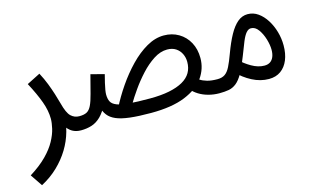

<svg xmlns="http://www.w3.org/2000/svg" viewBox="-103 -571 1641 1008"><g transform="rotate(-15 717.5 -67.0)"><path d="M17 230 -27 165Q29 130 64.5 94Q100 58 119 23Q138 -12 145 -42.5Q152 -73 152 -95Q152 -139 134 -188.5Q116 -238 82 -302L155 -339Q173 -305 185 -274Q197 -243 206 -214.5Q215 -186 222 -160Q236 -105 255 -87Q274 -69 300 -69Q321 -69 330.5 -60Q340 -51 340 -34Q340 -18 329.5 -6.5Q319 5 290 5Q263 5 243 -6.5Q223 -18 208.5 -41.5Q194 -65 184 -101L226 -106Q226 -56 212.5 -7.5Q199 41 172.5 84.5Q146 128 107 165.5Q68 203 17 230Z M1042 5Q1012 5 983.5 -2.5Q955 -10 931.5 -24.5Q908 -39 892 -59L958 -92Q973 -82 995.5 -75.5Q1018 -69 1052 -69Q1073 -69 1082.5 -60Q1092 -51 1092 -34Q1092 -18 1081.5 -6.5Q1071 5 1042 5ZM669 12Q600 12 554 6.5Q508 1 480 -11Q452 -23 437 -42.5Q422 -62 415 -90L440 -97Q421 -57 398 -34.5Q375 -12 348 -3.5Q321 5 290 5L300 -69Q326 -69 341 -77Q356 -85 366.5 -106.5Q377 -128 387 -167Q397 -206 413 -267L486 -248Q480 -225 475 -204Q470 -183 467.5 -167.5Q465 -152 465 -143Q465 -119 473 -103.5Q481 -88 504 -79Q527 -70 570 -66.5Q613 -63 683 -63Q743 -63 787.5 -72Q832 -81 862 -98Q892 -115 906.5 -140Q921 -165 921 -198Q921 -222 911 -242.5Q901 -263 882 -275.5Q863 -288 835 -288Q798 -288 761 -264Q724 -240 690.5 -203.5Q657 -167 630 -128.5Q603 -90 586 -61L508 -58Q535 -112 572 -166Q609 -220 652.5 -265Q696 -310 743 -337Q790 -364 837 -364Q882 -364 917.5 -343Q953 -322 973 -285Q993 -248 993 -200Q993 -142 959 -94Q925 -46 853.5 -17Q782 12 669 12Z M1042 5 1051 -69Q1076 -69 1092 -80Q1108 -91 1120.5 -116Q1133 -141 1148 -182Q1169 -239 1190.5 -278Q1212 -317 1236.5 -337.5Q1261 -358 1291 -358Q1322 -358 1347.5 -340Q1373 -322 1392 -292Q1411 -262 1421.5 -225.5Q1432 -189 1432 -151Q1432 -106 1418 -72Q1404 -38 1377.5 -19Q1351 0 1313 0Q1267 0 1222.5 -23Q1178 -46 1143 -83L1180 -139Q1203 -115 1238.5 -94.5Q1274 -74 1308 -74Q1327 -74 1339.5 -82.5Q1352 -91 1358.5 -107Q1365 -123 1365 -145Q1365 -171 1355.5 -203Q1346 -235 1329 -258.5Q1312 -282 1289 -282Q1275 -282 1263 -268Q1251 -254 1239 -225Q1227 -196 1210 -151Q1189 -96 1171 -64.5Q1153 -33 1134 -18Q1115 -3 1093 1Q1071 5 1042 5Z"/></g></svg>

Font: Noto Sans Arabic ExtraCondensed
Style: Regular
Weight: 400
Width: 2
Designer: Monotype Design Team, Nadine Chahine, Nizar Qandah and Khaled Hosny
Foundry: Monotype Imaging Inc.
Version: Version 2.012